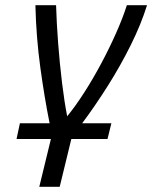

<svg xmlns="http://www.w3.org/2000/svg" viewBox="-20 -538 600 743"><path d="M132 185 177 0H44L57 -61H172Q152 -160 136 -277Q120 -394 117 -518H197Q199 -449 205 -370.5Q211 -292 220 -218Q229 -144 240 -88Q272 -127 306 -180Q340 -233 371.5 -292Q403 -351 429 -409.5Q455 -468 471 -518H549Q526 -444 486 -363.5Q446 -283 397 -205.5Q348 -128 298 -61H411L396 0H256L211 185Z"/></svg>

Font: Ubuntu Sans Mono
Style: Italic
Weight: 400
Italic angle: -13.5°
Monospace: yes
Designer: Dalton Maag Ltd
Foundry: Dalton Maag Ltd
Version: Version 1.006